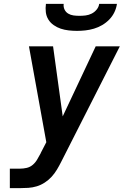

<svg xmlns="http://www.w3.org/2000/svg" viewBox="-20 -975 641 995"><path d="M31 0V-101H84Q101 -101 118.5 -105Q136 -109 150 -121Q164 -133 173 -149Q182 -165 191 -181Q191 -181 191 -181.5Q191 -182 191 -182L220 -238L130 -735H255L305 -372L476 -735H601L297 -136Q287 -116 275 -96Q263 -76 247.5 -59Q232 -42 212 -29Q192 -16 170.5 -9.5Q149 -3 127 -1.5Q105 0 84 0ZM379 -815Q357 -815 335.5 -817.5Q314 -820 294.5 -826.5Q275 -833 258 -845Q241 -857 230.5 -874Q220 -891 217.5 -912Q215 -933 218 -955H310Q308 -939 314.5 -925.5Q321 -912 333.5 -904.5Q346 -897 361 -895Q376 -893 392 -893Q408 -893 424 -895Q440 -897 455 -904.5Q470 -912 481 -925.5Q492 -939 494 -955H586Q583 -933 573 -912Q563 -891 546.5 -874Q530 -857 509.5 -845Q489 -833 467 -826.5Q445 -820 423 -817.5Q401 -815 379 -815Z"/></svg>

Font: Iosevka SS04 Extended
Style: Bold Italic
Weight: 700
Width: 7
Italic angle: -9°
Monospace: yes
Designer: Belleve Invis
Foundry: Belleve Invis
Version: Version 19.0.0; ttfautohint (v1.8.4)